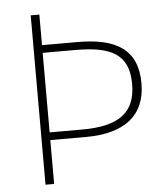

<svg xmlns="http://www.w3.org/2000/svg" viewBox="-52 -773 718 820"><g transform="rotate(-5 307.0 -363.0)"><path d="M110 0H147V-188H300C463 -188 556 -256 556 -396C556 -542 463 -595 300 -595H147V-726H110ZM147 -221V-562H287C442 -562 516 -523 516 -396C516 -272 442 -221 287 -221Z"/></g></svg>

Font: Noto Sans Japanese Thin
Style: Regular
Weight: 100
Designer: Ryoko NISHIZUKA (kana & ideographs); Paul D. Hunt (Latin, Greek & Cyrillic); Wenlong ZHANG (bopomofo); Sandoll Communica
Foundry: Adobe Systems Incorporated
Version: Version 1.000;PS 1;hotconv 1.0.78;makeotf.lib2.5.61930